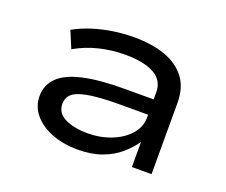

<svg xmlns="http://www.w3.org/2000/svg" viewBox="-91 -643 930 790"><g transform="rotate(20 374.0 -248.0)"><path d="M312 9Q248 9 197.5 -11Q147 -31 118.5 -65.5Q90 -100 90 -145Q90 -194 124 -227Q158 -260 228.5 -276Q299 -292 411 -292H554V-225H416Q352 -225 308.5 -220.5Q265 -216 238.5 -207Q212 -198 200.5 -183Q189 -168 189 -147Q189 -107 228 -87.5Q267 -68 328 -68Q383 -68 431 -87Q479 -106 507.5 -139Q536 -172 536 -211V-323Q536 -375 491 -400Q446 -425 364 -425Q306 -425 250.5 -411.5Q195 -398 147 -370L116 -444Q152 -464 194 -477.5Q236 -491 281.5 -498Q327 -505 374 -505Q452 -505 510 -484.5Q568 -464 600.5 -421.5Q633 -379 633 -312V0H547V-109V-110Q526 -79 494 -51.5Q462 -24 417 -7.5Q372 9 312 9Z"/></g></svg>

Font: Nunito Sans 7pt Expanded
Style: Regular
Weight: 400
Width: 7
Designer: Vernon Adams
Foundry: Vernon Adams
Version: Version 3.101;gftools[0.9.27]